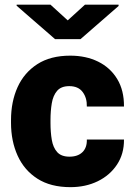

<svg xmlns="http://www.w3.org/2000/svg" viewBox="-20 -770 560 800"><path d="M269.5 -117.2Q304.2 -117.2 323.5 -136Q342.8 -154.8 341.8 -188.5H496.6Q497.1 -128.9 467.5 -84.2Q438 -39.6 387.5 -14.9Q336.9 9.8 273.4 9.8Q190.9 9.8 136 -25.4Q81.1 -60.5 53.5 -121.3Q25.9 -182.1 25.9 -258.3V-269.5Q25.9 -346.2 53.2 -406.7Q80.6 -467.3 135.5 -502.7Q190.4 -538.1 272.5 -538.1Q338.4 -538.1 388.9 -513.2Q439.5 -488.3 468.3 -440.9Q497.1 -393.6 496.6 -326.2H341.8Q342.8 -361.8 324.5 -386.5Q306.2 -411.1 268.6 -411.1Q234.9 -411.1 218 -391.6Q201.2 -372.1 195.8 -339.8Q190.4 -307.6 190.4 -269.5V-258.3Q190.4 -219.2 195.8 -187.3Q201.2 -155.3 218.3 -136.2Q235.4 -117.2 269.5 -117.2ZM190.4 -750.5 262.2 -685.1 334 -750.5H474.1V-745.1L315.4 -606.9H209.5L49.3 -746.1V-750.5Z"/></svg>

Font: Vazirmatn RD UI FD Black
Style: Regular
Weight: 900
Designer: Saber Rastikerdar
Foundry: Saber Rastikerdar
Version: Version 33.003